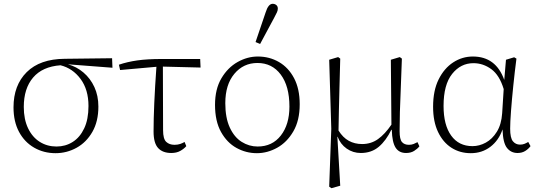

<svg xmlns="http://www.w3.org/2000/svg" viewBox="-20 -792 2826 1009"><path d="M272 13Q210 13 159.5 -16Q109 -45 80 -99Q51 -153 51 -228Q51 -344 120.5 -413Q190 -482 320 -483L569 -486L571 -436L337 -454Q382 -442 418.5 -411Q455 -380 476 -334.5Q497 -289 497 -232Q497 -154 465.5 -99Q434 -44 382.5 -15.5Q331 13 272 13ZM105 -230Q105 -165 127.5 -118Q150 -71 189 -46.5Q228 -22 277 -22Q324 -22 362 -46Q400 -70 422.5 -117.5Q445 -165 445 -235Q445 -321 403.5 -377Q362 -433 298 -449Q203 -442 154 -384.5Q105 -327 105 -230Z M611 -424 605 -452Q649 -467 701.5 -474.5Q754 -482 830 -482H1032L1034 -437L836 -442L837 -108Q837 -62 853.5 -46.5Q870 -31 897 -31Q914 -31 927 -35.5Q940 -40 950 -46L959 -24Q947 -10 927.5 1Q908 12 880 12Q835 12 811 -14Q787 -40 787 -101Q787 -230 802 -441Z M1330 13Q1273 13 1223 -14.5Q1173 -42 1141.5 -98.5Q1110 -155 1110 -241Q1110 -324 1143.5 -380.5Q1177 -437 1228.5 -466Q1280 -495 1335 -495Q1396 -495 1446 -466Q1496 -437 1525.5 -381Q1555 -325 1555 -244Q1555 -159 1521.5 -101.5Q1488 -44 1436.5 -15.5Q1385 13 1330 13ZM1334 -22Q1411 -22 1456 -80Q1501 -138 1501 -232Q1501 -339 1455.5 -400Q1410 -461 1333 -461Q1259 -461 1211.5 -404Q1164 -347 1164 -250Q1164 -173 1187.5 -122Q1211 -71 1250 -46.5Q1289 -22 1334 -22ZM1323 -571 1376 -727Q1390 -772 1413 -772Q1424 -772 1432 -765.5Q1440 -759 1440 -747Q1440 -737 1435.5 -727.5Q1431 -718 1421 -699L1347 -561Z M1710 189 1721 -115 1710 -478 1757 -492 1768 -484Q1766 -400 1764 -334Q1762 -268 1761 -213Q1760 -158 1759 -106Q1782 -69 1813 -52Q1844 -35 1883 -35Q1930 -35 1966.5 -61Q2003 -87 2037 -137L2034 -478L2081 -492L2092 -484Q2089 -391 2086 -323.5Q2083 -256 2081.5 -203.5Q2080 -151 2080 -103Q2080 -60 2092.5 -45.5Q2105 -31 2129 -31Q2143 -31 2154 -35.5Q2165 -40 2174 -45L2184 -23Q2174 -10 2156.5 1Q2139 12 2114 12Q2077 12 2059 -16Q2041 -44 2039 -108L2037 -111Q2009 -53 1970.5 -20.5Q1932 12 1876 12Q1835 12 1802 -11Q1769 -34 1754 -74L1753 -72L1768 184L1722 197Z M2311 -235Q2311 -135 2351 -79.5Q2391 -24 2463 -24Q2499 -24 2533 -42.5Q2567 -61 2591 -99.5Q2615 -138 2619 -197L2627 -324Q2605 -397 2562 -428.5Q2519 -460 2468 -460Q2401 -460 2356 -403.5Q2311 -347 2311 -235ZM2454 13Q2397 13 2352.5 -15.5Q2308 -44 2282 -98.5Q2256 -153 2256 -231Q2256 -316 2285 -374.5Q2314 -433 2361.5 -464Q2409 -495 2465 -495Q2586 -495 2630 -372L2639 -478L2682 -491L2694 -484Q2685 -415 2677.5 -342Q2670 -269 2665.5 -209Q2661 -149 2661 -116Q2661 -67 2675.5 -49.5Q2690 -32 2713 -32Q2726 -32 2736 -36Q2746 -40 2756 -46L2768 -24Q2757 -9 2740 1.5Q2723 12 2700 12Q2665 12 2644 -15Q2623 -42 2621 -112Q2601 -54 2557 -20.5Q2513 13 2454 13Z"/></svg>

Font: Source Serif 4 SmText Light
Style: Regular
Weight: 300
Designer: Frank Grießhammer
Foundry: Adobe
Version: Version 4.005;hotconv 1.1.0;makeotfexe 2.6.0